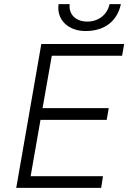

<svg xmlns="http://www.w3.org/2000/svg" viewBox="-20 -914 624 934"><path d="M59 0H472L481 -57H129L177 -331H499L509 -388H187L232 -643H574L584 -700H181ZM396 -763C492 -763 551 -814 568 -894H513C502 -843 460 -809 404 -809C349 -809 313 -844 319 -894H265C254 -817 313 -763 396 -763Z"/></svg>

Font: Fixel Display 20240404 Light
Style: Italic
Weight: 300
Italic angle: -10°
Designer: AlfaBravo + MacPaw
Foundry: Kyrylo Tkachov, Marchela Mozhyna, Serhii Makarenko, Maria Weinstein, Zakhar Kryvoshyya
Version: Version 1.211;Glyphs 3.2 (3225)